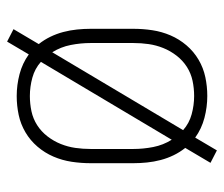

<svg xmlns="http://www.w3.org/2000/svg" viewBox="-65 -530 630 540"><g transform="rotate(-90 250.0 -260.0)"><path d="M97 35 62 17 104 -54Q92 -69 83.5 -86.5Q75 -104 70 -123Q65 -142 63 -161.5Q61 -181 61 -200V-320Q61 -347 65 -373.5Q69 -400 79.5 -424.5Q90 -449 107.5 -469.5Q125 -490 148 -503.5Q171 -517 197 -522.5Q223 -528 250 -528Q281 -528 311.5 -520Q342 -512 367 -494L403 -555L438 -537L396 -466Q408 -451 416.5 -433.5Q425 -416 430 -397Q435 -378 437 -358.5Q439 -339 439 -320V-200Q439 -173 435 -146.5Q431 -120 420.5 -95.5Q410 -71 392.5 -50.5Q375 -30 352 -16.5Q329 -3 303 2.5Q277 8 250 8Q219 8 188.5 0Q158 -8 133 -26ZM127 -92 346 -460Q327 -477 301.5 -484Q276 -491 250 -491Q228 -491 207 -486.5Q186 -482 168 -470.5Q150 -459 136.5 -441.5Q123 -424 115 -404Q107 -384 104 -363Q101 -342 101 -320V-200Q101 -172 106.5 -144Q112 -116 127 -92ZM250 -29Q272 -29 293 -33.5Q314 -38 332 -49.5Q350 -61 363.5 -78.5Q377 -96 385 -116Q393 -136 396 -157Q399 -178 399 -200V-320Q399 -348 393.5 -376Q388 -404 373 -428L154 -60Q173 -43 198.5 -36Q224 -29 250 -29Z"/></g></svg>

Font: Iosevka SS18 Extralight
Style: Regular
Weight: 200
Monospace: yes
Designer: Belleve Invis
Foundry: Belleve Invis
Version: Version 25.1.1; ttfautohint (v1.8.4)